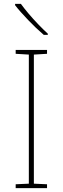

<svg xmlns="http://www.w3.org/2000/svg" viewBox="-20 -972 323 992"><path d="M223 0H61V-20L129 -23V-690L61 -694V-714H223V-694L155 -690V-23L223 -20ZM88 -952Q103 -931 127 -902.5Q151 -874 178 -846Q205 -818 227 -798V-792H206Q186 -809 165.5 -828.5Q145 -848 125.5 -868.5Q106 -889 88.5 -908.5Q71 -928 58 -945V-952Z"/></svg>

Font: Noto Sans Thai Thin
Style: Regular
Weight: 250
Designer: Monotype Design Team
Foundry: Monotype Imaging Inc.
Version: Version 2.001